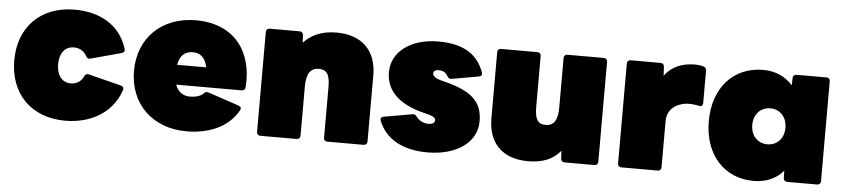

<svg xmlns="http://www.w3.org/2000/svg" viewBox="-38 -755 4257 968"><g transform="rotate(5 2090.5 -271.0)"><path d="M308 10C432 10 544 -48 585 -168C589 -180 584 -188 573 -191L407 -233C396 -236 389 -231 384 -221C370 -190 344 -180 320 -180C273 -180 248 -218 248 -271C248 -324 273 -362 320 -362C345 -362 369 -352 385 -324C390 -314 398 -310 408 -313L563 -355C574 -358 579 -366 575 -378C536 -501 429 -552 308 -552C134 -552 26 -438 26 -271C26 -104 134 10 308 10Z M922 10C1028 10 1131 -27 1182 -119C1188 -130 1184 -138 1173 -142L1015 -195C1005 -198 998 -195 991 -187C976 -172 951 -166 924 -166C889 -166 863 -184 850 -220H1181C1192 -220 1199 -226 1200 -237C1214 -420 1114 -552 922 -552C749 -552 632 -438 632 -271C632 -104 749 10 922 10ZM920 -390C959 -390 984 -367 993 -320H846C854 -367 879 -390 920 -390Z M1479 0C1490 0 1497 -7 1497 -18V-268C1497 -329 1516 -362 1559 -362C1599 -362 1616 -340 1616 -275V-18C1616 -7 1623 0 1634 0H1818C1829 0 1836 -7 1836 -18V-353C1836 -477 1763 -552 1633 -552C1561 -552 1506 -529 1467 -486L1465 -524C1464 -536 1457 -542 1446 -542H1295C1284 -542 1277 -535 1277 -524V-18C1277 -7 1284 0 1295 0Z M2142 10C2285 10 2390 -60 2390 -168C2390 -263 2343 -317 2193 -354L2177 -358C2151 -365 2136 -376 2136 -389C2136 -401 2146 -408 2162 -408C2184 -408 2197 -401 2209 -381C2214 -372 2221 -368 2231 -370L2367 -394C2379 -396 2384 -404 2380 -416C2346 -509 2271 -552 2148 -552C2010 -552 1913 -480 1913 -377C1913 -296 1961 -222 2110 -186L2126 -182C2162 -173 2166 -164 2166 -154C2166 -142 2155 -134 2134 -134C2109 -134 2086 -146 2072 -165C2066 -174 2059 -177 2049 -175L1906 -150C1894 -148 1889 -140 1893 -129C1928 -39 2015 10 2142 10Z M2650 10C2723 10 2776 -11 2814 -57L2816 -18C2817 -6 2824 0 2835 0H2986C2997 0 3004 -7 3004 -18V-524C3004 -535 2997 -542 2986 -542H2802C2791 -542 2784 -535 2784 -524V-274C2784 -213 2767 -180 2724 -180C2684 -180 2668 -202 2668 -267V-524C2668 -535 2661 -542 2650 -542H2466C2455 -542 2448 -535 2448 -524V-189C2448 -65 2520 10 2650 10Z M3306 0C3317 0 3324 -7 3324 -18V-252C3324 -326 3392 -349 3432 -349C3453 -349 3469 -347 3485 -343C3498 -340 3505 -347 3505 -359V-523C3505 -533 3500 -540 3490 -543C3477 -547 3462 -549 3449 -549C3385 -549 3331 -529 3294 -479L3292 -524C3291 -536 3284 -542 3273 -542H3122C3111 -542 3104 -535 3104 -524V-18C3104 -7 3111 0 3122 0Z M3792 10C3854 10 3905 -12 3942 -55L3943 -18C3943 -7 3951 0 3962 0H4113C4124 0 4131 -7 4131 -18V-524C4131 -535 4124 -542 4113 -542H3962C3951 -542 3943 -535 3943 -524L3942 -487C3905 -529 3854 -552 3792 -552C3643 -552 3541 -441 3541 -271C3541 -101 3643 10 3792 10ZM3845 -180C3795 -180 3761 -218 3761 -271C3761 -324 3795 -362 3845 -362C3895 -362 3929 -324 3929 -271C3929 -218 3895 -180 3845 -180Z"/></g></svg>

Font: LINE Seed Sans TH Heavy
Style: Regular
Weight: 900
Designer: Dalton Maag Ltd | Thai characters by Cadson Demak Co.,Ltd.
Foundry: Dalton Maag Ltd
Version: Version 1.003